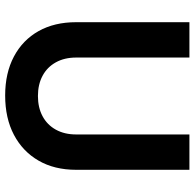

<svg xmlns="http://www.w3.org/2000/svg" viewBox="-25 -715 754 744"><g transform="rotate(90 352.0 -343.0)"><path d="M350 14Q263 14 199 -20Q135 -54 100.5 -115.5Q66 -177 66 -261V-700H203V-261Q203 -216 221.5 -182.5Q240 -149 273.5 -131Q307 -113 352 -113Q397 -113 430.5 -131Q464 -149 482.5 -182.5Q501 -216 501 -261V-700H638V-261Q638 -177 602.5 -115.5Q567 -54 502.5 -20Q438 14 350 14Z"/></g></svg>

Font: Figtree Light
Style: Bold
Weight: 700
Version: Version 2.002